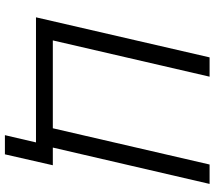

<svg xmlns="http://www.w3.org/2000/svg" viewBox="-65 -665 853 763"><g transform="rotate(90 361.5 -283.5)"><path d="M517.1 123.5 545.9 0H48.8L208 -689.9H284.7L140.6 -66.9H489.7L633.8 -689.9H710.9L566.4 -66.9H636.7L593.3 123.5Z"/></g></svg>

Font: Acari Sans
Style: Italic
Weight: 400
Italic angle: -13°
Designer: Alfredo Marco Pradil and Stefan Peev
Foundry: Hanken Design Co.
Version: Version 1.045;January 11, 2019;FontCreator 11.5.0.2425 64-bi